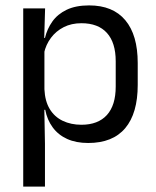

<svg xmlns="http://www.w3.org/2000/svg" viewBox="-20 -519 577 711"><path d="M306.5 10.5Q261.5 10.5 228.5 -4.5Q195.5 -19.5 175 -47.5Q154.5 -75.5 147.5 -112.5H121L144.5 -188.5Q146.5 -144.5 164.2 -115.2Q182 -86 212.5 -71.5Q243 -57 281.5 -57Q343 -57 375.8 -93Q408.5 -129 408.5 -198.5V-292Q408.5 -361 376 -397Q343.5 -433 281.5 -433Q244.5 -433 216 -418.5Q187.5 -404 168.8 -379Q150 -354 143 -322L123 -378.5H146.5Q154.5 -412 173.8 -439.2Q193 -466.5 226.8 -482.8Q260.5 -499 310 -499Q398 -499 444 -444.2Q490 -389.5 490 -285.5V-204.5Q490 -99.5 443.8 -44.5Q397.5 10.5 306.5 10.5ZM66 172V-488H147L143.5 -370.5L144.5 -345.5V-140L144 -123.5L146.5 13.5V172Z"/></svg>

Font: Anek Bangla Medium
Style: Regular
Weight: 400
Version: Version 1.003